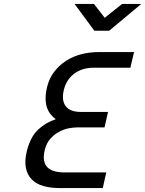

<svg xmlns="http://www.w3.org/2000/svg" viewBox="-20 -961 742 981"><path d="M538 -804H462L361 -941H460L515 -870L604 -941H702ZM505 0H286Q239 0 202 -10.5Q165 -21 142 -44.5Q119 -68 112 -104.5Q105 -141 118 -193Q137 -264 175.5 -299.5Q214 -335 265 -352Q250 -363 238 -378Q226 -393 219.5 -413Q213 -433 213 -459Q213 -485 221 -518Q232 -562 257.5 -595Q283 -628 318 -650.5Q353 -673 395.5 -684Q438 -695 485 -695H665L646 -615H459Q401 -615 361 -586Q321 -557 307 -505Q293 -450 315 -419.5Q337 -389 395 -389H532L514 -310H374Q356 -310 331.5 -305.5Q307 -301 282.5 -288Q258 -275 238 -253Q218 -231 209 -196Q201 -164 205 -141.5Q209 -119 223 -105.5Q237 -92 259 -86Q281 -80 309 -80H523Z"/></svg>

Font: Panefresco 500wt
Style: Italic
Weight: 700
Foundry: Campivisivi & Chank Co
Version: Version 1.000